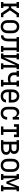

<svg xmlns="http://www.w3.org/2000/svg" viewBox="2462 -3030 576 5540"><g transform="rotate(90 2750.0 -260.0)"><path d="M38 0V-70H84V-450H38V-520H208V-450H162V-295H211L364 -520H477V-450H407L278 -260L407 -70H477V0H364L211 -225H162V-70H208V0Z M750 8Q723 8 696.5 2.5Q670 -3 647.5 -16.5Q625 -30 607.5 -50.5Q590 -71 579.5 -95.5Q569 -120 565 -146.5Q561 -173 561 -200V-320Q561 -347 565 -373.5Q569 -400 579.5 -424.5Q590 -449 607.5 -469.5Q625 -490 647.5 -503.5Q670 -517 696.5 -522.5Q723 -528 750 -528Q777 -528 803.5 -522.5Q830 -517 852.5 -503.5Q875 -490 892.5 -469.5Q910 -449 920.5 -424.5Q931 -400 935 -373.5Q939 -347 939 -320V-200Q939 -173 935 -146.5Q931 -120 920.5 -95.5Q910 -71 892.5 -50.5Q875 -30 852.5 -16.5Q830 -3 803.5 2.5Q777 8 750 8ZM750 -62Q767 -62 783.5 -66Q800 -70 813.5 -80Q827 -90 836.5 -104Q846 -118 851.5 -134Q857 -150 859.5 -166.5Q862 -183 862 -200V-320Q862 -337 859.5 -353.5Q857 -370 851.5 -386Q846 -402 836.5 -416Q827 -430 813.5 -440Q800 -450 783.5 -454Q767 -458 750 -458Q733 -458 716.5 -454Q700 -450 686.5 -440Q673 -430 663.5 -416Q654 -402 648.5 -386Q643 -370 641 -353.5Q639 -337 639 -320V-200Q639 -183 641 -166.5Q643 -150 648.5 -134Q654 -118 663.5 -104Q673 -90 686.5 -80Q700 -70 716.5 -66Q733 -62 750 -62Z M1000 0V-70Q1015 -70 1029 -73.5Q1043 -77 1054.5 -86Q1066 -95 1073.5 -107.5Q1081 -120 1085.5 -134Q1090 -148 1092 -162.5Q1094 -177 1095 -191.5Q1096 -206 1096 -220.5Q1096 -235 1096 -250V-450H1050V-520H1477V-450H1431V-70H1477V0H1307V-70H1353V-450H1174V-259Q1174 -236 1173.5 -213.5Q1173 -191 1170.5 -168.5Q1168 -146 1163 -124Q1158 -102 1148 -81.5Q1138 -61 1123 -44Q1108 -27 1088 -16.5Q1068 -6 1045.5 -3Q1023 0 1000 0Z M1523 0V-70H1569V-450H1523V-520H1693V-450H1647V-312Q1647 -255 1643 -198Q1639 -141 1637 -84L1835 -520H1977V-450H1931V-70H1977V0H1807V-70H1854V-208Q1854 -265 1857.5 -322Q1861 -379 1863 -436L1665 0Z M2285 0V-70H2353V-215Q2328 -207 2302.5 -203Q2277 -199 2251 -199Q2225 -199 2200 -204Q2175 -209 2152.5 -221Q2130 -233 2112 -252Q2094 -271 2084 -294Q2074 -317 2071.5 -343Q2069 -369 2069 -394V-450H2023V-520H2193V-450H2147V-394Q2147 -377 2148.5 -360.5Q2150 -344 2156.5 -329Q2163 -314 2175 -302Q2187 -290 2202 -282.5Q2217 -275 2233.5 -271.5Q2250 -268 2266 -268Q2288 -268 2310 -272.5Q2332 -277 2353 -283V-450H2307V-520H2477V-450H2431V-70H2477V0Z M2752 8Q2725 8 2698.5 2.5Q2672 -3 2649 -16.5Q2626 -30 2608 -50.5Q2590 -71 2579.5 -95.5Q2569 -120 2565 -146.5Q2561 -173 2561 -200V-320Q2561 -347 2565 -373.5Q2569 -400 2579.5 -424.5Q2590 -449 2607.5 -469.5Q2625 -490 2647.5 -503.5Q2670 -517 2696.5 -522.5Q2723 -528 2750 -528Q2777 -528 2803.5 -522.5Q2830 -517 2852.5 -503.5Q2875 -490 2892.5 -469.5Q2910 -449 2920.5 -424.5Q2931 -400 2935 -373.5Q2939 -347 2939 -320V-225H2639V-200Q2639 -183 2641 -166Q2643 -149 2648.5 -133.5Q2654 -118 2664 -104Q2674 -90 2688 -80Q2702 -70 2718.5 -66Q2735 -62 2752 -62Q2771 -62 2789.5 -66Q2808 -70 2823.5 -81Q2839 -92 2848.5 -109Q2858 -126 2860 -145H2937Q2935 -111 2920 -80Q2905 -49 2878.5 -28.5Q2852 -8 2818.5 0Q2785 8 2752 8ZM2862 -295V-320Q2862 -337 2859.5 -353.5Q2857 -370 2851.5 -386Q2846 -402 2836.5 -416Q2827 -430 2813.5 -440Q2800 -450 2783.5 -454Q2767 -458 2750 -458Q2733 -458 2716.5 -454Q2700 -450 2686.5 -440Q2673 -430 2663.5 -416Q2654 -402 2648.5 -386Q2643 -370 2641 -353.5Q2639 -337 2639 -320V-295Z M3247 8Q3221 8 3194.5 2.5Q3168 -3 3145.5 -16.5Q3123 -30 3106 -51Q3089 -72 3078.5 -96.5Q3068 -121 3064.5 -147.5Q3061 -174 3061 -200V-320Q3061 -345 3063.5 -369.5Q3066 -394 3074 -417Q3082 -440 3095.5 -461Q3109 -482 3128 -497.5Q3147 -513 3171 -520.5Q3195 -528 3219 -528Q3240 -528 3260.5 -522.5Q3281 -517 3299 -505.5Q3317 -494 3331 -478.5Q3345 -463 3356 -445V-520H3431V-339H3356Q3356 -362 3348.5 -383.5Q3341 -405 3326 -422Q3311 -439 3290 -448.5Q3269 -458 3247 -458Q3222 -458 3199 -446.5Q3176 -435 3162 -414.5Q3148 -394 3143.5 -369.5Q3139 -345 3139 -320V-200Q3139 -183 3140.5 -166.5Q3142 -150 3147.5 -134.5Q3153 -119 3162.5 -105Q3172 -91 3185 -81Q3198 -71 3214.5 -66.5Q3231 -62 3247 -62Q3270 -62 3291.5 -70Q3313 -78 3327.5 -94.5Q3342 -111 3349 -133Q3356 -155 3356 -177V-178H3433V-176Q3433 -152 3427.5 -127.5Q3422 -103 3411 -81Q3400 -59 3382.5 -41.5Q3365 -24 3343 -12.5Q3321 -1 3296.5 3.5Q3272 8 3247 8Z M3629 0V-70H3711V-450H3638V-375H3563V-520H3937V-375H3862V-450H3789V-70H3871V0Z M4023 0V-70H4069V-450H4023V-520H4252Q4273 -520 4293.5 -517.5Q4314 -515 4333.5 -507.5Q4353 -500 4370.5 -487.5Q4388 -475 4399.5 -458Q4411 -441 4416.5 -420.5Q4422 -400 4422 -379Q4422 -362 4418.5 -345.5Q4415 -329 4406 -315Q4397 -301 4384 -290Q4371 -279 4356 -271Q4375 -265 4392.5 -253.5Q4410 -242 4423 -226.5Q4436 -211 4441.5 -190.5Q4447 -170 4447 -150Q4447 -127 4440.5 -104.5Q4434 -82 4419.5 -63.5Q4405 -45 4385 -32.5Q4365 -20 4343 -12.5Q4321 -5 4298 -2.5Q4275 0 4252 0ZM4147 -304H4252Q4269 -304 4285.5 -307.5Q4302 -311 4315.5 -320.5Q4329 -330 4336.5 -345.5Q4344 -361 4344 -377Q4344 -394 4336.5 -409.5Q4329 -425 4315.5 -434Q4302 -443 4285.5 -446.5Q4269 -450 4252 -450H4147ZM4146 -70H4252Q4265 -70 4278.5 -71.5Q4292 -73 4305 -76.5Q4318 -80 4330 -86.5Q4342 -93 4351.5 -102.5Q4361 -112 4365 -125Q4369 -138 4369 -152Q4369 -165 4365 -178Q4361 -191 4351.5 -201Q4342 -211 4330 -217.5Q4318 -224 4305 -227.5Q4292 -231 4278.5 -232.5Q4265 -234 4252 -234H4146Z M4750 8Q4723 8 4696.5 2.5Q4670 -3 4647.5 -16.5Q4625 -30 4607.5 -50.5Q4590 -71 4579.5 -95.5Q4569 -120 4565 -146.5Q4561 -173 4561 -200V-320Q4561 -347 4565 -373.5Q4569 -400 4579.5 -424.5Q4590 -449 4607.5 -469.5Q4625 -490 4647.5 -503.5Q4670 -517 4696.5 -522.5Q4723 -528 4750 -528Q4777 -528 4803.5 -522.5Q4830 -517 4852.5 -503.5Q4875 -490 4892.5 -469.5Q4910 -449 4920.5 -424.5Q4931 -400 4935 -373.5Q4939 -347 4939 -320V-200Q4939 -173 4935 -146.5Q4931 -120 4920.5 -95.5Q4910 -71 4892.5 -50.5Q4875 -30 4852.5 -16.5Q4830 -3 4803.5 2.5Q4777 8 4750 8ZM4750 -62Q4767 -62 4783.5 -66Q4800 -70 4813.5 -80Q4827 -90 4836.5 -104Q4846 -118 4851.5 -134Q4857 -150 4859.5 -166.5Q4862 -183 4862 -200V-320Q4862 -337 4859.5 -353.5Q4857 -370 4851.5 -386Q4846 -402 4836.5 -416Q4827 -430 4813.5 -440Q4800 -450 4783.5 -454Q4767 -458 4750 -458Q4733 -458 4716.5 -454Q4700 -450 4686.5 -440Q4673 -430 4663.5 -416Q4654 -402 4648.5 -386Q4643 -370 4641 -353.5Q4639 -337 4639 -320V-200Q4639 -183 4641 -166.5Q4643 -150 4648.5 -134Q4654 -118 4663.5 -104Q4673 -90 4686.5 -80Q4700 -70 4716.5 -66Q4733 -62 4750 -62Z M5002 0V-70H5048V-450H5002V-520H5140L5250 -233L5360 -520H5498V-450H5452V-70H5498V0H5328V-70H5374V-104Q5374 -186 5378 -267.5Q5382 -349 5384 -431L5279 -156H5221L5116 -431Q5118 -349 5122 -267.5Q5126 -186 5126 -104V-70H5172V0Z"/></g></svg>

Font: Iosevka Curly Slab
Style: Regular
Weight: 400
Monospace: yes
Designer: Belleve Invis
Foundry: Belleve Invis
Version: Version 22.1.2; ttfautohint (v1.8.4)